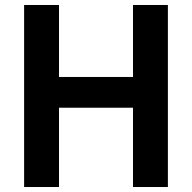

<svg xmlns="http://www.w3.org/2000/svg" viewBox="-20 -750 770 770"><path d="M513.4 0V-730H653.3V0ZM76.7 0V-730H216.6V0ZM146.7 -318V-441.3H583.3V-318Z"/></svg>

Font: M PLUS 2 Thin
Style: Regular
Weight: 100
Designer: Coji Morishita
Foundry: UNDERFOREST DESIGN
Version: Version 1.001